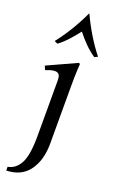

<svg xmlns="http://www.w3.org/2000/svg" viewBox="-183 -779 648 1058"><g transform="rotate(20 141.0 -249.5)"><path d="M184 -460 190 -454Q189 -446 187.5 -411Q186 -376 186 -328V13Q186 111 141 172Q96 233 9 235V213Q55 205 80.5 157.5Q106 110 106 -2V-327Q106 -355 97.5 -363.5Q89 -372 75 -372Q62 -372 47.5 -367.5Q33 -363 21 -358L11 -381ZM251 -518Q220 -539 192 -567Q164 -595 139 -627Q114 -595 88.5 -567Q63 -539 35 -518L16 -527Q53 -574 84.5 -626Q116 -678 142 -734H144Q170 -678 201.5 -626Q233 -574 270 -527Z"/></g></svg>

Font: Bona Nova
Style: Regular
Weight: 400
Designer: Mateusz Machalski
Foundry: Capitalics
Version: Version 4.001; ttfautohint (v1.8.3)